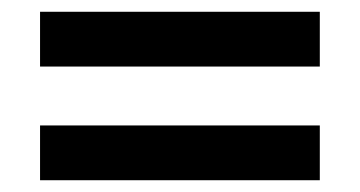

<svg xmlns="http://www.w3.org/2000/svg" viewBox="-20 -515 612 326"><path d="M48 -402V-495H523V-402ZM48 -209V-302H523V-209Z"/></svg>

Font: Noto Sans Cham SemiBold
Style: Regular
Weight: 600
Version: Version 2.002